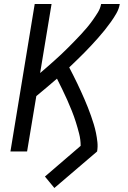

<svg xmlns="http://www.w3.org/2000/svg" viewBox="-20 -755 640 957"><path d="M251 182 204 125 382 -28Q382 -59 374.5 -88.5Q367 -118 358 -146.5Q349 -175 338 -202.5Q327 -230 315 -257Q303 -284 290 -310.5Q277 -337 264 -363Q238 -341 212.5 -319Q187 -297 161 -276L115 0H32L153 -735H237L180 -391Q198 -406 215.5 -421.5Q233 -437 250.5 -452.5Q268 -468 285 -484Q302 -500 318.5 -516.5Q335 -533 351 -549.5Q367 -566 383 -583Q399 -600 414 -618Q429 -636 442.5 -655Q456 -674 468 -693.5Q480 -713 484 -735H577Q573 -711 560.5 -689Q548 -667 533 -646Q518 -625 502 -605Q486 -585 469 -566Q452 -547 434.5 -528Q417 -509 399 -491Q381 -473 362.5 -455Q344 -437 325 -419Q335 -400 345 -380Q355 -360 364.5 -340.5Q374 -321 383 -301Q392 -281 401 -260.5Q410 -240 418 -219.5Q426 -199 433.5 -178Q441 -157 447.5 -135.5Q454 -114 458.5 -92Q463 -70 465.5 -46.5Q468 -23 464 0Z"/></svg>

Font: Iosevka Curly Extended
Style: Italic
Weight: 400
Width: 7
Italic angle: -9°
Monospace: yes
Designer: Belleve Invis
Foundry: Belleve Invis
Version: Version 11.1.0; ttfautohint (v1.8.3)